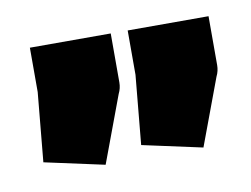

<svg xmlns="http://www.w3.org/2000/svg" viewBox="-38 -588 379 290"><g transform="rotate(-10 152.0 -443.0)"><path d="M12 -366 22 -472V-540H146V-465Q146 -456 142 -448L104 -346ZM162 -366 172 -472V-540H296V-465Q296 -456 292 -448L254 -346Z"/></g></svg>

Font: BroshK
Style: Medium
Weight: 500
Designer: gluk
Foundry: gluk
Version: Version 0.60